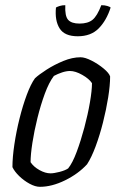

<svg xmlns="http://www.w3.org/2000/svg" viewBox="-20 -721 471 741"><path d="M134 0Q116 0 94 -12Q72 -24 54 -41.5Q36 -59 28 -76Q28 -114 35.5 -164Q43 -214 55.5 -264Q68 -314 83.5 -355.5Q99 -397 115 -419Q130 -433 159.5 -452Q189 -471 224 -485.5Q259 -500 291 -500Q308 -500 333.5 -487Q359 -474 380 -456.5Q401 -439 405 -426Q405 -392 397.5 -345Q390 -298 377.5 -248.5Q365 -199 349 -156Q333 -113 316 -87Q282 -50 231 -25Q180 0 134 0ZM175 -52Q188 -52 209.5 -57.5Q231 -63 243 -71Q260 -92 276 -135Q292 -178 305.5 -228.5Q319 -279 327 -325.5Q335 -372 335 -400Q324 -417 297.5 -432Q271 -447 250 -447Q236 -447 219.5 -441.5Q203 -436 188 -428Q169 -403 153 -359.5Q137 -316 124.5 -265.5Q112 -215 105 -169.5Q98 -124 98 -95Q110 -77 132.5 -64.5Q155 -52 175 -52ZM280 -581Q229 -581 210 -611.5Q191 -642 196 -692Q201 -695 210.5 -698Q220 -701 232 -701Q230 -659 243 -644.5Q256 -630 287 -630Q319 -630 337 -644.5Q355 -659 371 -701Q384 -701 394 -698Q404 -695 407 -692Q391 -642 361 -611.5Q331 -581 280 -581Z"/></svg>

Font: Texturina 72pt 72pt Light
Style: Italic
Weight: 300
Italic angle: -11°
Designer: Guillermo Torres Carreño
Foundry: Omnibus-Type
Version: Version 1.002; ttfautohint (v1.8.3)